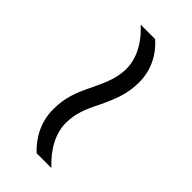

<svg xmlns="http://www.w3.org/2000/svg" viewBox="9 -601 496 496"><g transform="rotate(-45 257.0 -353.0)"><path d="M249 -330C292 -310 320 -299 361 -299C405 -299 443 -319 469 -349V-402C437 -366 398 -347 363 -347C331 -347 306 -357 268 -375C226 -396 197 -407 154 -407C111 -407 73 -388 44 -357V-303C77 -339 116 -359 152 -359C186 -359 212 -349 249 -330Z"/></g></svg>

Font: Noto Sans Armenian SemiCondensed Light
Style: Regular
Weight: 300
Width: 4
Designer: Monotype Design Team
Foundry: Monotype Imaging Inc.
Version: Version 2.008